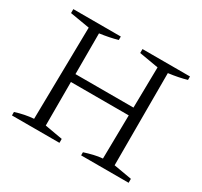

<svg xmlns="http://www.w3.org/2000/svg" viewBox="-136 -830 1067 1012"><g transform="rotate(30 397.5 -323.5)"><path d="M41 0V-21Q69 -30 96.5 -35.5Q124 -41 151 -43L160 -603L41 -623V-647H330V-626Q306 -619 278.5 -613.5Q251 -608 222 -604V-356H575L579 -603L462 -623V-647H751V-626Q727 -619 699.5 -613.5Q672 -608 641 -604V-43L751 -24V0H462V-19Q490 -28 517 -34.5Q544 -41 570 -43L574 -308H222V-43L330 -24V0Z"/></g></svg>

Font: Piazzolla Light
Style: Regular
Weight: 300
Designer: Juan Pablo del Peral
Foundry: Huerta Tipografica
Version: Version 1.330